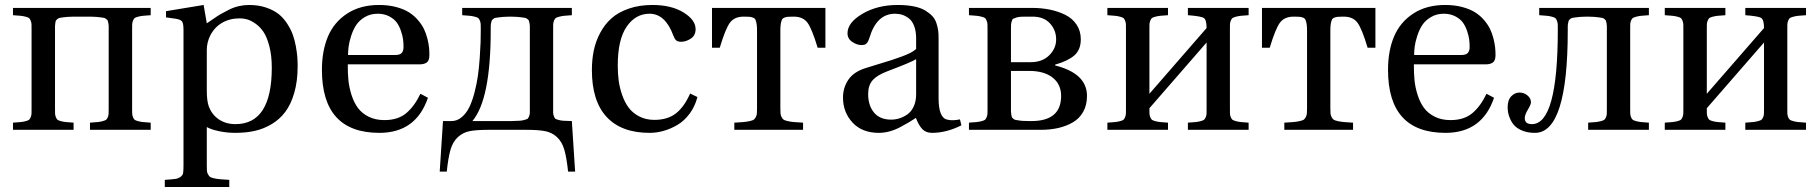

<svg xmlns="http://www.w3.org/2000/svg" viewBox="-20 -522 7313 772"><path d="M32.2 0V-28.8Q52.7 -30.3 63 -31.2Q73.2 -32.2 83.3 -34.9Q93.3 -37.6 96.7 -40.3Q100.1 -43 103.3 -50.5Q106.4 -58.1 106.7 -65.2Q106.9 -72.3 106.9 -86.9V-402.8Q106.9 -417.5 106.7 -424.6Q106.4 -431.6 103.3 -439.2Q100.1 -446.8 96.7 -449.5Q93.3 -452.1 83.3 -454.8Q73.2 -457.5 63 -458.5Q52.7 -459.5 32.2 -460.9V-490.2H585.9V-460.9Q565.4 -459.5 555.2 -458.5Q544.9 -457.5 534.9 -454.8Q524.9 -452.1 521.5 -449.5Q518.1 -446.8 514.9 -439.2Q511.7 -431.6 511.5 -424.6Q511.2 -417.5 511.2 -402.8V-86.9Q511.2 -72.3 511.5 -65.2Q511.7 -58.1 514.9 -50.5Q518.1 -43 521.5 -40.3Q524.9 -37.6 534.9 -34.9Q544.9 -32.2 555.2 -31.2Q565.4 -30.3 585.9 -28.8V0H341.8V-28.8Q362.3 -30.3 372.6 -31.2Q382.8 -32.2 392.8 -34.9Q402.8 -37.6 406.5 -40.3Q410.2 -43 413.3 -50.3Q416.5 -57.6 416.7 -64.9Q417 -72.3 417 -86.9V-399.9Q417 -411.6 417 -416.7Q417 -421.9 415.5 -429.4Q414.1 -437 413.1 -439.2Q412.1 -441.4 407.5 -445.3Q402.8 -449.2 398.9 -450Q395 -450.7 385.3 -452.1Q375.5 -453.6 366.9 -454.1Q358.4 -454.6 341.8 -455.1H275.9Q259.3 -454.6 250.7 -454.1Q242.2 -453.6 232.7 -452.1Q223.1 -450.7 219.2 -450Q215.3 -449.2 210.7 -445.3Q206.1 -441.4 204.8 -439.2Q203.6 -437 202.4 -429.4Q201.2 -421.9 201.2 -417Q201.2 -412.1 201.2 -399.9V-86.9Q201.2 -72.3 201.4 -65.2Q201.7 -58.1 204.8 -50.5Q208 -43 211.4 -40.3Q214.8 -37.6 224.9 -34.9Q234.9 -32.2 245.1 -31.2Q255.4 -30.3 275.9 -28.8V0Z M642.6 201.2Q671.9 199.2 684.3 197.5Q696.8 195.8 705.8 189.2Q714.8 182.6 716.3 173.3Q717.8 164.1 717.8 143.1V-401.9Q717.8 -428.2 711.7 -436Q705.6 -443.8 685.5 -446.8L647.5 -452.1V-477.1L798.8 -502L811.5 -428.2Q816.9 -431.6 836.2 -445.1Q855.5 -458.5 867.9 -465.6Q880.4 -472.7 900.1 -482.7Q919.9 -492.7 940.2 -497.3Q960.4 -502 981.4 -502Q1019 -502 1049.6 -491.7Q1080.1 -481.4 1099.9 -465.8Q1119.6 -450.2 1134.5 -427.2Q1149.4 -404.3 1157.2 -382.8Q1165 -361.3 1169.7 -335.4Q1174.3 -309.6 1175.5 -292Q1176.8 -274.4 1176.8 -255.9Q1176.8 -195.8 1163.3 -149.2Q1149.9 -102.5 1127.4 -72.5Q1105 -42.5 1072.3 -22.9Q1039.6 -3.4 1003.9 4.4Q968.3 12.2 925.8 12.2Q892.6 12.2 860.4 5.4Q828.1 -1.5 811.5 -11.2V143.1Q811.5 157.2 812 164.8Q812.5 172.4 816.7 179.4Q820.8 186.5 825 189.5Q829.1 192.4 841.3 195.1Q853.5 197.8 865.7 198.7Q877.9 199.7 901.9 201.2V230H642.6ZM811.5 -157.2Q811.5 -118.7 818.8 -96.2Q831.1 -61.5 859.6 -42.2Q888.2 -22.9 926.8 -22.9Q1072.8 -22.9 1072.8 -250Q1072.8 -298.8 1063 -336.2Q1053.2 -373.5 1039.1 -394.3Q1024.9 -415 1006.3 -427.7Q987.8 -440.4 972.9 -444.3Q958 -448.2 943.8 -448.2Q903.8 -448.2 872.8 -430.2Q841.8 -412.1 824.7 -377.9Q811.5 -350.6 811.5 -320.8Z M1274.4 -241.2Q1274.4 -317.9 1298.8 -375.5Q1323.2 -433.1 1376 -467.5Q1428.7 -502 1504.4 -502Q1542 -502 1573 -493.7Q1604 -485.4 1624.5 -472.4Q1645 -459.5 1660.6 -441.2Q1676.3 -422.9 1684.8 -405Q1693.4 -387.2 1698.5 -366.5Q1703.6 -345.7 1705.1 -330.8Q1706.5 -315.9 1706.5 -300.8Q1706.5 -278.3 1696 -270.8Q1685.5 -263.2 1666.5 -263.2H1378.4Q1377.9 -229.5 1380.9 -199.7Q1383.8 -169.9 1393.6 -139.6Q1403.3 -109.4 1419.2 -87.9Q1435.1 -66.4 1462.4 -52.7Q1489.7 -39.1 1525.4 -39.1Q1580.1 -39.1 1613.3 -66.9Q1646.5 -94.7 1670.4 -145L1700.7 -128.9Q1652.8 12.2 1505.4 12.2Q1274.4 12.2 1274.4 -241.2ZM1379.4 -300.8H1568.4Q1587.9 -300.8 1595.2 -309.1Q1602.5 -317.4 1602.5 -333Q1602.5 -347.7 1600.8 -362.3Q1599.1 -377 1592.5 -396.7Q1585.9 -416.5 1575.4 -431.2Q1564.9 -445.8 1544.9 -456.3Q1524.9 -466.8 1498.5 -466.8Q1469.2 -466.8 1446.5 -453.1Q1423.8 -439.5 1411.6 -420.4Q1399.4 -401.4 1391.6 -376.7Q1383.8 -352.1 1381.6 -334Q1379.4 -315.9 1379.4 -300.8Z M1748 168 1761.2 -35.2H1795.4Q1817.9 -35.2 1836.4 -50.8Q1855 -66.4 1866.9 -90.8Q1878.9 -115.2 1887.9 -150.1Q1897 -185.1 1901.6 -217.8Q1906.2 -250.5 1908.9 -288.8Q1911.6 -327.1 1912.4 -352.3Q1913.1 -377.4 1913.1 -402.8Q1913.1 -417.5 1912.8 -424.6Q1912.6 -431.6 1909.4 -439.2Q1906.2 -446.8 1902.8 -449.5Q1899.4 -452.1 1889.4 -454.8Q1879.4 -457.5 1869.1 -458.5Q1858.9 -459.5 1838.4 -460.9V-490.2H2279.3V-460.9Q2258.8 -459.5 2248.5 -458.5Q2238.3 -457.5 2228.3 -454.8Q2218.3 -452.1 2214.6 -449.5Q2210.9 -446.8 2207.8 -439.5Q2204.6 -432.1 2204.3 -424.8Q2204.1 -417.5 2204.1 -402.8V-89.8Q2204.1 -74.2 2204.1 -68.1Q2204.1 -62 2207.3 -54.2Q2210.4 -46.4 2213.1 -44.4Q2215.8 -42.5 2226.6 -39.6Q2237.3 -36.6 2247.3 -36.4Q2257.3 -36.1 2279.3 -35.2L2292.5 168H2264.2Q2258.3 111.8 2249 79.8Q2239.7 47.9 2219.5 29.3Q2199.2 10.7 2172.4 5.4Q2145.5 0 2097.2 0H1943.4Q1895 0 1868.2 5.4Q1841.3 10.7 1821 29.3Q1800.8 47.9 1791.5 79.8Q1782.2 111.8 1776.4 168ZM1879.4 -35.2H2035.2Q2057.1 -36.1 2067.1 -36.4Q2077.1 -36.6 2087.9 -39.6Q2098.6 -42.5 2101.3 -44.4Q2104 -46.4 2107.2 -54.2Q2110.4 -62 2110.4 -68.1Q2110.4 -74.2 2110.4 -89.8V-399.9Q2110.4 -411.6 2110.4 -416.7Q2110.4 -421.9 2108.9 -429.4Q2107.4 -437 2106.4 -439.2Q2105.5 -441.4 2100.8 -445.3Q2096.2 -449.2 2092.3 -450Q2088.4 -450.7 2078.6 -452.1Q2068.8 -453.6 2060.3 -454.1Q2051.8 -454.6 2035.2 -455.1H2028.3Q2011.7 -454.6 2003.2 -454.1Q1994.6 -453.6 1984.9 -452.1Q1975.1 -450.7 1971.2 -450Q1967.3 -449.2 1962.6 -445.3Q1958 -441.4 1957 -439.2Q1956.1 -437 1954.6 -429.4Q1953.1 -421.9 1953.1 -416.7Q1953.1 -411.6 1953.1 -399.9Q1953.1 -122.6 1879.4 -35.2Z M2359.9 -240.2Q2359.9 -281.7 2367.4 -318.6Q2375 -355.5 2393.1 -389.6Q2411.1 -423.8 2438.5 -448.2Q2465.8 -472.7 2508.1 -487.3Q2550.3 -502 2603 -502Q2679.7 -502 2728.3 -471.9Q2776.9 -441.9 2776.9 -404.8Q2776.9 -379.4 2757.6 -366.7Q2738.3 -354 2718.3 -354Q2705.1 -354 2698.5 -360.1Q2691.9 -366.2 2687 -379.9Q2654.8 -466.8 2591.8 -466.8Q2535.6 -466.8 2499.8 -415Q2463.9 -363.3 2463.9 -257.8Q2463.9 -227.1 2467.5 -198.7Q2471.2 -170.4 2481.4 -140.6Q2491.7 -110.8 2507.6 -89.4Q2523.4 -67.9 2550 -54Q2576.7 -40 2610.8 -40Q2664.1 -40 2697.5 -65.9Q2731 -91.8 2754.9 -146L2784.2 -131.8Q2774.4 -93.8 2752.7 -64.7Q2731 -35.6 2703.4 -19.5Q2675.8 -3.4 2647.7 4.4Q2619.6 12.2 2591.8 12.2Q2478.5 12.2 2419.2 -51.8Q2359.9 -115.7 2359.9 -240.2Z M2842.8 -330.1V-490.2H3298.8V-330.1H3267.6Q3244.6 -406.7 3226.6 -430.9Q3208.5 -455.1 3171.9 -455.1H3166Q3152.8 -455.1 3146.5 -454.3Q3140.1 -453.6 3133.3 -450.9Q3126.5 -448.2 3123.8 -442.1Q3121.1 -436 3119.4 -426Q3117.7 -416 3117.7 -399.9V-86.9Q3117.7 -73.2 3118.4 -65.4Q3119.1 -57.6 3123 -50.5Q3127 -43.5 3131.3 -40.5Q3135.7 -37.6 3148.2 -34.9Q3160.6 -32.2 3172.9 -31.2Q3185.1 -30.3 3209 -28.8V0H2932.6V-28.8Q2956.5 -30.3 2968.8 -31.2Q2981 -32.2 2993.4 -34.9Q3005.9 -37.6 3010.3 -40.5Q3014.6 -43.5 3018.6 -50.5Q3022.5 -57.6 3023.2 -65.4Q3023.9 -73.2 3023.9 -86.9V-399.9Q3023.9 -416 3022.2 -426Q3020.5 -436 3017.8 -442.1Q3015.1 -448.2 3008.3 -450.9Q3001.5 -453.6 2995.1 -454.3Q2988.8 -455.1 2975.6 -455.1H2969.7Q2933.1 -455.1 2915 -430.9Q2897 -406.7 2874 -330.1Z M3369.6 -129.9Q3369.6 -169.9 3391.4 -201.9Q3413.1 -233.9 3462.9 -249Q3476.6 -253.4 3510.5 -263.7Q3544.4 -273.9 3562 -279.5Q3579.6 -285.2 3603.8 -293.9Q3627.9 -302.7 3642.1 -310.3Q3656.2 -317.9 3663.6 -325.2V-367.2Q3663.6 -396 3656 -416.5Q3648.4 -437 3635.5 -447.3Q3622.6 -457.5 3608.6 -462.2Q3594.7 -466.8 3578.6 -466.8Q3504.4 -466.8 3475.6 -369.1Q3471.2 -354.5 3464.8 -347.7Q3458.5 -340.8 3443.8 -340.8Q3425.8 -340.8 3406.7 -353.5Q3387.7 -366.2 3387.7 -388.2Q3387.7 -431.2 3447.8 -466.6Q3507.8 -502 3589.8 -502Q3626.5 -502 3654.3 -496.3Q3682.1 -490.7 3699.5 -480.2Q3716.8 -469.7 3728.3 -457.8Q3739.7 -445.8 3745.1 -429.2Q3750.5 -412.6 3752.2 -399.4Q3753.9 -386.2 3753.9 -369.1V-127Q3753.9 -48.3 3788.6 -41Q3809.1 -35.6 3839.8 -42L3845.7 -18.1Q3785.2 12.2 3728 12.2Q3703.1 12.2 3688.7 -2.7Q3674.3 -17.6 3662.6 -47.9Q3643.6 -35.6 3632.6 -29.1Q3621.6 -22.5 3599.4 -10.7Q3577.1 1 3555.7 6.6Q3534.2 12.2 3513.7 12.2Q3446.3 12.2 3408 -29.1Q3369.6 -70.3 3369.6 -129.9ZM3470.7 -144Q3470.7 -97.7 3494.4 -69.3Q3518.1 -41 3563 -41Q3579.6 -41 3595.7 -45.9Q3611.8 -50.8 3627.7 -61.5Q3643.6 -72.3 3653.6 -93.3Q3663.6 -114.3 3663.6 -143.1V-284.2Q3645 -272 3548.8 -235.8Q3506.3 -219.7 3488.5 -199.2Q3470.7 -178.7 3470.7 -144Z M3876 0V-28.8Q3896.5 -30.3 3906.7 -31.2Q3917 -32.2 3927 -34.9Q3937 -37.6 3940.4 -40.3Q3943.8 -43 3947 -50.5Q3950.2 -58.1 3950.4 -65.2Q3950.7 -72.3 3950.7 -86.9V-402.8Q3950.7 -417.5 3950.4 -424.6Q3950.2 -431.6 3947 -439.2Q3943.8 -446.8 3940.4 -449.5Q3937 -452.1 3927 -454.8Q3917 -457.5 3906.7 -458.5Q3896.5 -459.5 3876 -460.9V-490.2H4129.9Q4167.5 -490.2 4200.9 -483.4Q4234.4 -476.6 4263.2 -462.4Q4292 -448.2 4308.8 -422.9Q4325.7 -397.5 4325.7 -363.8Q4325.7 -321.8 4299.6 -299.1Q4273.4 -276.4 4222.7 -262.2V-258.8Q4350.6 -226.6 4350.6 -136.2Q4350.6 -99.6 4335.4 -72.5Q4320.3 -45.4 4293.7 -30Q4267.1 -14.6 4234.9 -7.3Q4202.6 0 4164.6 0ZM4044.9 -89.8Q4044.9 -77.6 4044.9 -72.8Q4044.9 -67.9 4046.4 -60.3Q4047.9 -52.7 4048.6 -50.8Q4049.3 -48.8 4054.2 -44.7Q4059.1 -40.5 4062.7 -40Q4066.4 -39.6 4076.4 -37.8Q4086.4 -36.1 4094.7 -35.9Q4103 -35.6 4119.6 -35.2H4127Q4246.6 -35.2 4246.6 -136.2Q4246.6 -183.1 4212.4 -210Q4178.2 -236.8 4118.7 -236.8H4044.9ZM4044.9 -272H4124.5Q4170.9 -272 4198.7 -299.6Q4226.6 -327.1 4226.6 -363.8Q4226.6 -400.4 4201.9 -427.7Q4177.2 -455.1 4131.8 -455.1H4119.6Q4099.1 -455.1 4087.9 -454.8Q4076.7 -454.6 4067.1 -451.7Q4057.6 -448.7 4054 -446.8Q4050.3 -444.8 4047.9 -436.5Q4045.4 -428.2 4045.2 -422.1Q4044.9 -416 4044.9 -399.9Z M4432.6 0V-28.8Q4453.1 -30.3 4463.4 -31.2Q4473.6 -32.2 4483.6 -34.9Q4493.7 -37.6 4497.1 -40.3Q4500.5 -43 4503.7 -50.5Q4506.8 -58.1 4507.1 -65.2Q4507.3 -72.3 4507.3 -86.9V-402.8Q4507.3 -417.5 4507.1 -424.6Q4506.8 -431.6 4503.7 -439.2Q4500.5 -446.8 4497.1 -449.5Q4493.7 -452.1 4483.6 -454.8Q4473.6 -457.5 4463.4 -458.5Q4453.1 -459.5 4432.6 -460.9V-490.2H4676.3V-460.9Q4655.8 -459.5 4645.5 -458.5Q4635.3 -457.5 4625.2 -454.8Q4615.2 -452.1 4611.8 -449.5Q4608.4 -446.8 4605.2 -439.2Q4602.1 -431.6 4601.8 -424.6Q4601.6 -417.5 4601.6 -402.8V-145L4831.5 -409.2Q4831.5 -442.4 4820.3 -449.7Q4809.1 -457 4756.3 -460.9V-490.2H5000.5V-460.9Q4980 -459.5 4969.7 -458.5Q4959.5 -457.5 4949.5 -454.8Q4939.5 -452.1 4935.8 -449.5Q4932.1 -446.8 4929 -439.5Q4925.8 -432.1 4925.5 -424.8Q4925.3 -417.5 4925.3 -402.8V-86.9Q4925.3 -72.3 4925.5 -64.9Q4925.8 -57.6 4929 -50.3Q4932.1 -43 4935.8 -40.3Q4939.5 -37.6 4949.5 -34.9Q4959.5 -32.2 4969.7 -31.2Q4980 -30.3 5000.5 -28.8V0H4756.3V-28.8Q4776.9 -30.3 4787.1 -31.2Q4797.4 -32.2 4807.4 -34.9Q4817.4 -37.6 4821 -40.3Q4824.7 -43 4827.9 -50.3Q4831.1 -57.6 4831.3 -64.9Q4831.5 -72.3 4831.5 -86.9V-351.1L4601.6 -86.9Q4601.6 -72.3 4601.8 -65.2Q4602.1 -58.1 4605.2 -50.5Q4608.4 -43 4611.8 -40.3Q4615.2 -37.6 4625.2 -34.9Q4635.3 -32.2 4645.5 -31.2Q4655.8 -30.3 4676.3 -28.8V0Z M5054.2 -330.1V-490.2H5510.3V-330.1H5479Q5456.1 -406.7 5438 -430.9Q5419.9 -455.1 5383.3 -455.1H5377.4Q5364.3 -455.1 5357.9 -454.3Q5351.6 -453.6 5344.7 -450.9Q5337.9 -448.2 5335.2 -442.1Q5332.5 -436 5330.8 -426Q5329.1 -416 5329.1 -399.9V-86.9Q5329.1 -73.2 5329.8 -65.4Q5330.6 -57.6 5334.5 -50.5Q5338.4 -43.5 5342.8 -40.5Q5347.2 -37.6 5359.6 -34.9Q5372.1 -32.2 5384.3 -31.2Q5396.5 -30.3 5420.4 -28.8V0H5144V-28.8Q5168 -30.3 5180.2 -31.2Q5192.4 -32.2 5204.8 -34.9Q5217.3 -37.6 5221.7 -40.5Q5226.1 -43.5 5230 -50.5Q5233.9 -57.6 5234.6 -65.4Q5235.4 -73.2 5235.4 -86.9V-399.9Q5235.4 -416 5233.6 -426Q5231.9 -436 5229.2 -442.1Q5226.6 -448.2 5219.7 -450.9Q5212.9 -453.6 5206.5 -454.3Q5200.2 -455.1 5187 -455.1H5181.2Q5144.5 -455.1 5126.5 -430.9Q5108.4 -406.7 5085.4 -330.1Z M5561 -241.2Q5561 -317.9 5585.4 -375.5Q5609.9 -433.1 5662.6 -467.5Q5715.3 -502 5791 -502Q5828.6 -502 5859.6 -493.7Q5890.6 -485.4 5911.1 -472.4Q5931.6 -459.5 5947.3 -441.2Q5962.9 -422.9 5971.4 -405Q5980 -387.2 5985.1 -366.5Q5990.2 -345.7 5991.7 -330.8Q5993.2 -315.9 5993.2 -300.8Q5993.2 -278.3 5982.7 -270.8Q5972.2 -263.2 5953.1 -263.2H5665Q5664.6 -229.5 5667.5 -199.7Q5670.4 -169.9 5680.2 -139.6Q5689.9 -109.4 5705.8 -87.9Q5721.7 -66.4 5749 -52.7Q5776.4 -39.1 5812 -39.1Q5866.7 -39.1 5899.9 -66.9Q5933.1 -94.7 5957 -145L5987.3 -128.9Q5939.5 12.2 5792 12.2Q5561 12.2 5561 -241.2ZM5666 -300.8H5855Q5874.5 -300.8 5881.8 -309.1Q5889.2 -317.4 5889.2 -333Q5889.2 -347.7 5887.5 -362.3Q5885.7 -377 5879.2 -396.7Q5872.6 -416.5 5862.1 -431.2Q5851.6 -445.8 5831.5 -456.3Q5811.5 -466.8 5785.2 -466.8Q5755.9 -466.8 5733.2 -453.1Q5710.4 -439.5 5698.2 -420.4Q5686 -401.4 5678.2 -376.7Q5670.4 -352.1 5668.2 -334Q5666 -315.9 5666 -300.8Z M6042 -90.8Q6042 -120.1 6056.6 -135Q6071.3 -149.9 6089.8 -149.9Q6107.9 -149.9 6121.8 -138.2Q6135.7 -126.5 6135.7 -110.8Q6135.7 -101.6 6123.3 -81.1Q6110.8 -60.5 6110.8 -46.9Q6110.8 -22.9 6139.6 -22.9Q6243.7 -22.9 6243.7 -402.8Q6243.7 -417.5 6243.4 -424.6Q6243.2 -431.6 6240 -439.2Q6236.8 -446.8 6233.4 -449.5Q6230 -452.1 6220 -454.8Q6210 -457.5 6199.7 -458.5Q6189.5 -459.5 6168.9 -460.9V-490.2H6609.9V-460.9Q6589.4 -459.5 6579.1 -458.5Q6568.8 -457.5 6558.8 -454.8Q6548.8 -452.1 6545.2 -449.5Q6541.5 -446.8 6538.3 -439.5Q6535.2 -432.1 6534.9 -424.8Q6534.7 -417.5 6534.7 -402.8V-86.9Q6534.7 -72.3 6534.9 -64.9Q6535.2 -57.6 6538.3 -50.3Q6541.5 -43 6545.2 -40.3Q6548.8 -37.6 6558.8 -34.9Q6568.8 -32.2 6579.1 -31.2Q6589.4 -30.3 6609.9 -28.8V0H6365.7V-28.8Q6386.2 -30.3 6396.5 -31.2Q6406.7 -32.2 6416.7 -34.9Q6426.8 -37.6 6430.4 -40.3Q6434.1 -43 6437.3 -50.3Q6440.4 -57.6 6440.7 -64.9Q6440.9 -72.3 6440.9 -86.9V-399.9Q6440.9 -411.6 6440.9 -416.7Q6440.9 -421.9 6439.5 -429.4Q6438 -437 6437 -439.2Q6436 -441.4 6431.4 -445.3Q6426.8 -449.2 6422.9 -450Q6418.9 -450.7 6409.2 -452.1Q6399.4 -453.6 6390.9 -454.1Q6382.3 -454.6 6365.7 -455.1H6358.9Q6342.3 -454.6 6333.7 -454.1Q6325.2 -453.6 6315.4 -452.1Q6305.7 -450.7 6301.8 -450Q6297.9 -449.2 6293.2 -445.3Q6288.6 -441.4 6287.6 -439.2Q6286.6 -437 6285.2 -429.4Q6283.7 -421.9 6283.7 -416.7Q6283.7 -411.6 6283.7 -399.9Q6283.7 12.2 6151.9 12.2Q6124.5 12.2 6104 4.4Q6083.5 -3.4 6072 -14.6Q6060.5 -25.9 6053.5 -40.8Q6046.4 -55.7 6044.2 -67.6Q6042 -79.6 6042 -90.8Z M6673.8 0V-28.8Q6694.3 -30.3 6704.6 -31.2Q6714.8 -32.2 6724.9 -34.9Q6734.9 -37.6 6738.3 -40.3Q6741.7 -43 6744.9 -50.5Q6748 -58.1 6748.3 -65.2Q6748.5 -72.3 6748.5 -86.9V-402.8Q6748.5 -417.5 6748.3 -424.6Q6748 -431.6 6744.9 -439.2Q6741.7 -446.8 6738.3 -449.5Q6734.9 -452.1 6724.9 -454.8Q6714.8 -457.5 6704.6 -458.5Q6694.3 -459.5 6673.8 -460.9V-490.2H6917.5V-460.9Q6897 -459.5 6886.7 -458.5Q6876.5 -457.5 6866.5 -454.8Q6856.4 -452.1 6853 -449.5Q6849.6 -446.8 6846.4 -439.2Q6843.3 -431.6 6843 -424.6Q6842.8 -417.5 6842.8 -402.8V-145L7072.8 -409.2Q7072.8 -442.4 7061.5 -449.7Q7050.3 -457 6997.6 -460.9V-490.2H7241.7V-460.9Q7221.2 -459.5 7210.9 -458.5Q7200.7 -457.5 7190.7 -454.8Q7180.7 -452.1 7177 -449.5Q7173.3 -446.8 7170.2 -439.5Q7167 -432.1 7166.7 -424.8Q7166.5 -417.5 7166.5 -402.8V-86.9Q7166.5 -72.3 7166.7 -64.9Q7167 -57.6 7170.2 -50.3Q7173.3 -43 7177 -40.3Q7180.7 -37.6 7190.7 -34.9Q7200.7 -32.2 7210.9 -31.2Q7221.2 -30.3 7241.7 -28.8V0H6997.6V-28.8Q7018.1 -30.3 7028.3 -31.2Q7038.6 -32.2 7048.6 -34.9Q7058.6 -37.6 7062.3 -40.3Q7065.9 -43 7069.1 -50.3Q7072.3 -57.6 7072.5 -64.9Q7072.8 -72.3 7072.8 -86.9V-351.1L6842.8 -86.9Q6842.8 -72.3 6843 -65.2Q6843.3 -58.1 6846.4 -50.5Q6849.6 -43 6853 -40.3Q6856.4 -37.6 6866.5 -34.9Q6876.5 -32.2 6886.7 -31.2Q6897 -30.3 6917.5 -28.8V0Z"/></svg>

Font: Heuristica
Style: Regular
Weight: 400
Version: Version 1.0.2